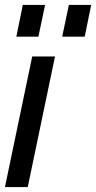

<svg xmlns="http://www.w3.org/2000/svg" viewBox="-38 -755 388 775"><path d="M-18 0 92 -527H184L74 0ZM28 -607 54 -735H144L117 -607ZM213 -607 240 -735H330L304 -607Z"/></svg>

Font: Mona Sans Condensed Medium
Style: Italic
Weight: 500
Width: 3
Italic angle: -11.7°
Designer: Deni Anggara
Foundry: GitHub
Version: Version 1.001; ttfautohint (v1.8.4.7-5d5b);gftools[0.9.31]